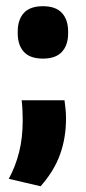

<svg xmlns="http://www.w3.org/2000/svg" viewBox="-20 -494 283 634"><path d="M193 -163Q194.5 -151 196.2 -135.8Q198 -120.5 198 -103Q198 -38.5 178.2 16.2Q158.5 71 114 121L9 96.5Q31.5 55 43.2 8Q55 -39 55 -97Q55 -114.5 54.2 -130Q53.5 -145.5 51.5 -163ZM122 -300.5Q79 -300.5 58.8 -322.8Q38.5 -345 38.5 -384.5V-389.5Q38.5 -429 58.8 -451.2Q79 -473.5 122 -473.5Q164 -473.5 184.5 -451.2Q205 -429 205 -389.5V-384.5Q205 -345 184.5 -322.8Q164 -300.5 122 -300.5Z"/></svg>

Font: Anek Latin Medium
Style: Bold
Weight: 700
Version: Version 1.003